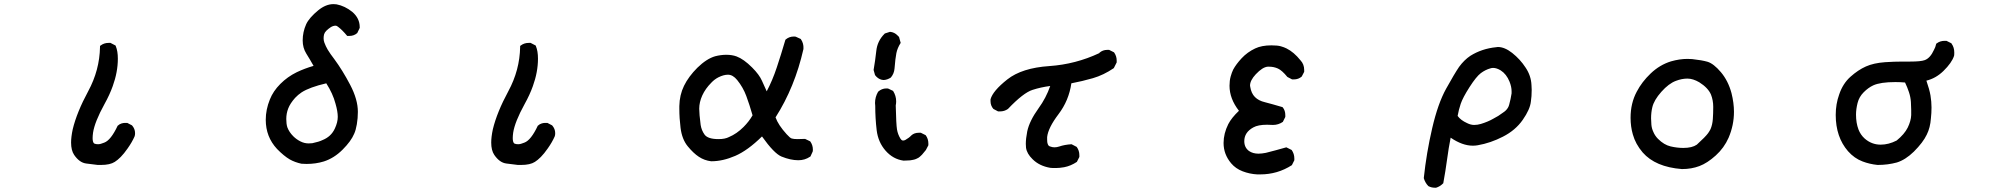

<svg xmlns="http://www.w3.org/2000/svg" viewBox="-20 -754 9540 914"><path d="M318.4 -75.2Q318.4 -102.5 326.2 -138.7Q345.7 -219.7 399.9 -319.8Q454.1 -419.9 456.1 -530.3V-535.2L460 -538.1Q475.6 -549.8 497.1 -549.8Q500 -549.8 505.9 -549.8L530.3 -537.1L531.2 -534.2Q541 -510.7 541 -474.6Q541 -411.1 516.6 -343.8Q502 -302.7 477.5 -258.8Q430.7 -173.8 422.9 -122.1Q420.9 -107.4 420.9 -96.7Q420.9 -79.1 426.8 -72.3L429.7 -70.3Q436.5 -67.4 447.3 -67.4Q458 -67.4 476.6 -75.2Q507.8 -86.9 540 -155.3Q549.8 -164.1 559.1 -166.5Q568.4 -168.9 574.2 -168.9Q580.1 -168.9 585.9 -168.9L608.4 -157.2Q623 -140.6 623 -120.1Q623 -110.4 620.6 -104.5Q618.2 -98.6 614.3 -91.3Q610.4 -84 606.4 -76.7Q602.5 -69.3 597.7 -62.5Q592.8 -55.7 587.9 -47.9Q570.3 -22.5 554.7 -6.8Q539.1 8.8 526.4 16.6Q503.9 31.2 460.9 31.2Q450.2 31.2 445.3 31.2Q418 27.3 390.6 24.4Q358.4 20.5 333 -16.6Q318.4 -38.1 318.4 -75.2Z M1245.1 -183.6Q1245.1 -232.4 1264.6 -280.3Q1280.3 -320.3 1314.5 -354.5Q1348.6 -388.7 1392.6 -410.2Q1431.6 -428.7 1472.7 -440.4Q1455.1 -471.7 1438 -499Q1420.9 -526.4 1420.9 -561.5Q1420.9 -601.6 1437.5 -638.7Q1452.1 -669.9 1495.1 -705.1Q1531.2 -734.4 1567.4 -734.4Q1574.2 -734.4 1582 -733.4Q1622.1 -725.6 1657.2 -697.3Q1692.4 -667 1692.4 -625Q1692.4 -624 1692.4 -621.1L1680.7 -596.7Q1665 -583 1643.6 -583Q1640.6 -583 1632.8 -583Q1609.4 -611.3 1589.8 -626Q1583 -631.8 1578.1 -631.8Q1565.4 -631.8 1553.7 -624Q1542 -616.2 1533.7 -607.9Q1525.4 -599.6 1522.9 -590.8Q1520.5 -582 1520.5 -571.8Q1520.5 -561.5 1523.9 -551.8Q1527.3 -542 1531.2 -534.2Q1535.2 -526.4 1540 -517.6Q1551.8 -498 1571.3 -472.7Q1610.4 -419.9 1647 -350.1Q1683.6 -280.3 1683.6 -221.7Q1683.6 -191.4 1678.7 -162.6Q1673.8 -133.8 1666 -117.2Q1651.4 -82 1610.8 -41.5Q1570.3 -1 1521.5 14.6Q1483.4 26.4 1439.5 26.4Q1422.9 26.4 1415 25.4Q1383.8 18.6 1359.4 4.9Q1331.1 -11.7 1298.8 -44.9Q1245.1 -102.5 1245.1 -183.6ZM1577.1 -260.7Q1564.5 -308.6 1533.2 -357.4Q1454.1 -338.9 1416 -314.5Q1398.4 -302.7 1384.8 -288.1Q1361.3 -261.7 1352.1 -237.8Q1342.8 -213.9 1342.8 -187.5Q1342.8 -164.1 1347.7 -148.4Q1356.4 -125 1376 -105.5Q1390.6 -90.8 1409.7 -81.1Q1428.7 -71.3 1449.2 -71.3Q1458 -71.3 1466.8 -72.3Q1499 -79.1 1514.6 -86.9Q1556.6 -103.5 1574.2 -142.6Q1587.9 -171.9 1587.9 -197.8Q1587.9 -223.6 1577.1 -260.7Z M2318.4 -75.2Q2318.4 -102.5 2326.2 -138.7Q2345.7 -219.7 2399.9 -319.8Q2454.1 -419.9 2456.1 -530.3V-535.2L2460 -538.1Q2475.6 -549.8 2497.1 -549.8Q2500 -549.8 2505.9 -549.8L2530.3 -537.1L2531.2 -534.2Q2541 -510.7 2541 -474.6Q2541 -411.1 2516.6 -343.8Q2502 -302.7 2477.5 -258.8Q2430.7 -173.8 2422.9 -122.1Q2420.9 -107.4 2420.9 -96.7Q2420.9 -79.1 2426.8 -72.3L2429.7 -70.3Q2436.5 -67.4 2447.3 -67.4Q2458 -67.4 2476.6 -75.2Q2507.8 -86.9 2540 -155.3Q2549.8 -164.1 2559.1 -166.5Q2568.4 -168.9 2574.2 -168.9Q2580.1 -168.9 2585.9 -168.9L2608.4 -157.2Q2623 -140.6 2623 -120.1Q2623 -110.4 2620.6 -104.5Q2618.2 -98.6 2614.3 -91.3Q2610.4 -84 2606.4 -76.7Q2602.5 -69.3 2597.7 -62.5Q2592.8 -55.7 2587.9 -47.9Q2570.3 -22.5 2554.7 -6.8Q2539.1 8.8 2526.4 16.6Q2503.9 31.2 2460.9 31.2Q2450.2 31.2 2445.3 31.2Q2418 27.3 2390.6 24.4Q2358.4 20.5 2333 -16.6Q2318.4 -38.1 2318.4 -75.2Z M3213.9 -236.3Q3213.9 -243.2 3213.9 -249Q3214.8 -301.8 3236.3 -345.7Q3257.8 -389.6 3299.8 -431.6Q3343.8 -474.6 3384.8 -486.3Q3412.1 -493.2 3437.5 -493.2Q3464.8 -493.2 3486.3 -485.4Q3520.5 -472.7 3560.5 -432.6Q3594.7 -398.4 3607.4 -369.1Q3618.2 -344.7 3629.9 -319.3Q3657.2 -371.1 3677.7 -432.6Q3698.2 -494.1 3718.8 -564.5L3720.7 -566.4Q3737.3 -580.1 3758.8 -580.1Q3766.6 -580.1 3768.6 -579.1L3792 -568.4Q3799.8 -556.6 3802.2 -546.9Q3804.7 -537.1 3804.7 -531.2Q3804.7 -525.4 3804.7 -520.5Q3763.7 -338.9 3671.9 -195.3Q3684.6 -159.2 3724.6 -115.2Q3741.2 -96.7 3749 -94.7Q3758.8 -91.8 3776.4 -91.8Q3793.9 -91.8 3812.5 -92.8L3836.9 -81.1Q3849.6 -63.5 3849.6 -42Q3849.6 -34.2 3848.6 -32.2L3837.9 -8.8L3835.9 -7.8Q3811.5 8.8 3780.3 8.8Q3743.2 8.8 3700.2 -8.8Q3665 -23.4 3607.4 -104.5Q3540 -38.1 3480.5 -12.2Q3420.9 13.7 3366.2 13.7H3365.2Q3333 9.8 3306.6 -7.8Q3281.2 -24.4 3253.9 -57.6Q3226.6 -90.8 3219.7 -145.5Q3213.9 -191.4 3213.9 -236.3ZM3489.3 -373Q3468.8 -398.4 3445.3 -398.4Q3424.8 -398.4 3399.4 -385.7Q3380.9 -376 3366.2 -360.4Q3337.9 -332 3323.2 -299.8Q3308.6 -267.6 3308.6 -236.3Q3308.6 -211.9 3315.4 -159.2Q3319.3 -133.8 3334 -113.3Q3349.6 -91.8 3400.4 -91.8Q3431.6 -91.8 3450.2 -101.6Q3487.3 -117.2 3519.5 -149.4Q3545.9 -175.8 3562.5 -205.1Q3547.9 -255.9 3532.7 -296.9Q3517.6 -337.9 3489.3 -373Z M4145.5 -263.7Q4145.5 -292 4160.2 -317.4Q4177.7 -333 4199.2 -333Q4207 -333 4209 -332L4231.4 -321.3Q4246.1 -297.9 4246.1 -271.5Q4246.1 -261.7 4244.1 -252Q4246.1 -162.1 4250 -138.2Q4253.9 -114.3 4266.6 -93.8Q4268.6 -90.8 4271.5 -87.9Q4274.4 -85 4279.3 -85Q4284.2 -85 4290 -87.9Q4307.6 -97.7 4318.4 -109.4Q4332 -122.1 4354.5 -122.1Q4357.4 -122.1 4363.3 -122.1L4386.7 -110.4Q4399.4 -92.8 4399.4 -71.3Q4399.4 -68.4 4399.4 -62.5L4387.7 -40L4369.1 -17.6Q4357.4 -5.9 4352.1 -2.9Q4346.7 0 4343.3 1.5Q4339.8 2.9 4336.4 4.4Q4333 5.9 4329.1 6.3Q4325.2 6.8 4321.3 7.8Q4317.4 8.8 4312.5 9.3Q4307.6 9.8 4302.7 9.8Q4293.9 10.7 4282.2 10.7H4281.2Q4231.4 3.9 4195.8 -36.6Q4160.2 -77.1 4153.3 -134.3Q4146.5 -191.4 4146.5 -250Q4145.5 -257.8 4145.5 -263.7ZM4220.7 -384.8Q4204.1 -374 4186.5 -373Q4167 -374 4152.3 -388.7L4145.5 -396.5L4138.7 -420.9Q4146.5 -465.8 4151.4 -510.7Q4156.2 -558.6 4190.4 -592.8L4192.4 -594.7L4216.8 -602.5Q4238.3 -600.6 4252.9 -585L4259.8 -578.1L4267.6 -549.8Q4252 -525.4 4247.1 -501Q4242.2 -476.6 4238.3 -427.7Q4236.3 -403.3 4220.7 -384.8Z M4863.3 -69.3Q4863.3 -93.8 4870.1 -128.9Q4880.9 -178.7 4923.8 -238.3Q4960 -288.1 4979.5 -344.7Q4934.6 -338.9 4895.5 -326.2Q4851.6 -312.5 4778.3 -235.4Q4761.7 -223.6 4740.2 -223.6Q4737.3 -223.6 4731.4 -223.6L4709 -235.4Q4695.3 -251 4695.3 -272.5Q4695.3 -278.3 4695.3 -281.2Q4706.1 -321.3 4775.4 -376Q4844.7 -430.7 4975.6 -439.5Q5100.6 -448.2 5212.9 -501Q5212.9 -501 5213.9 -502.9Q5229.5 -516.6 5251 -516.6Q5253.9 -516.6 5259.8 -516.6L5283.2 -504.9Q5295.9 -487.3 5295.9 -465.8Q5295.9 -462.9 5295.9 -457L5282.2 -429.7Q5233.4 -396.5 5182.6 -381.8Q5131.8 -367.2 5080.1 -357.4Q5068.4 -275.4 5018.6 -210Q4969.7 -145.5 4964.8 -101.6Q4964.8 -94.7 4964.8 -89.8Q4964.8 -85 4965.3 -79.1Q4965.8 -73.2 4967.8 -68.4Q4970.7 -58.6 4979.5 -56.6Q4989.3 -52.7 5000 -52.7Q5010.7 -52.7 5022.5 -56.6Q5047.9 -65.4 5081.1 -67.4L5105.5 -54.7Q5118.2 -37.1 5118.2 -15.6Q5118.2 -12.7 5118.2 -6.8L5106.4 16.6Q5077.1 36.1 5045.9 42Q5023.4 45.9 5006.8 45.9Q4986.3 45.9 4979.5 44.9Q4927.7 36.1 4895.5 3.9Q4868.2 -22.5 4864.3 -50.8Q4863.3 -59.6 4863.3 -69.3Z M6040 -159.2 6011.7 -160.2Q5968.8 -160.2 5946.3 -147.5Q5903.3 -124 5903.3 -82Q5903.3 -51.8 5925.8 -35.2Q5944.3 -22.5 5970.7 -22.5Q5986.3 -22.5 6005.9 -26.4Q6052.7 -38.1 6103.5 -52.7L6128.9 -40Q6141.6 -21.5 6141.6 0Q6141.6 2.9 6141.6 8.8L6129.9 32.2Q6061.5 76.2 5979.5 76.2Q5972.7 76.2 5965.8 76.2H5964.8Q5928.7 74.2 5895.5 61.5Q5862.3 48.8 5840.8 23.4Q5804.7 -19.5 5804.7 -73.2Q5804.7 -118.2 5827.1 -163.1Q5842.8 -193.4 5877.9 -226.6Q5833 -284.2 5833 -345.7Q5833 -370.1 5838.4 -389.6Q5843.8 -409.2 5850.6 -422.9Q5864.3 -448.2 5890.6 -476.6Q5918 -505.9 5955.1 -523.4Q5986.3 -538.1 6032.2 -538.1Q6061.5 -538.1 6077.1 -533.7Q6092.8 -529.3 6104.5 -523.4Q6139.6 -505.9 6170.9 -466.8Q6188.5 -448.2 6188.5 -420.9Q6188.5 -417 6188.5 -412.1L6176.8 -389.6Q6161.1 -376 6139.6 -376Q6136.7 -376 6130.9 -376L6108.4 -387.7Q6083 -418.9 6063.5 -427.7Q6043.9 -436.5 6022.5 -436.5Q6018.6 -436.5 6014.6 -436.5Q5990.2 -434.6 5958 -400.4Q5930.7 -371.1 5930.7 -346.7Q5930.7 -343.8 5931.6 -340.8Q5936.5 -309.6 5954.1 -292Q5971.7 -274.4 6001 -267.6Q6035.2 -258.8 6085 -244.1L6086.9 -242.2Q6098.6 -227.5 6098.6 -206.1Q6098.6 -203.1 6098.6 -197.3L6086.9 -173.8Q6065.4 -159.2 6040 -159.2Z M6810.5 139.6Q6793.9 139.6 6779.3 131.8Q6763.7 115.2 6757.8 93.8Q6770.5 -26.4 6797.9 -144Q6825.2 -261.7 6864.3 -332Q6903.3 -402.3 6925.8 -435.5Q6950.2 -468.8 6979.5 -488.3Q7034.2 -522.5 7102.5 -529.3Q7106.4 -530.3 7110.4 -530.3Q7142.6 -530.3 7178.7 -502Q7216.8 -471.7 7242.2 -432.6Q7268.6 -393.6 7270.5 -348.6Q7271.5 -335.9 7271.5 -326.2Q7271.5 -294.9 7267.6 -270.5Q7263.7 -233.4 7229 -183.6Q7194.3 -133.8 7134.8 -103.5Q7076.2 -73.2 7014.6 -62.5Q7002.9 -60.5 6991.2 -60.5Q6941.4 -60.5 6885.7 -98.6Q6876 -49.8 6868.7 4.9Q6861.3 59.6 6850.6 118.2L6848.6 120.1Q6835 133.8 6816.4 139.6Q6812.5 139.6 6810.5 139.6ZM7175.8 -319.3Q7175.8 -340.8 7166 -365.2Q7151.4 -401.4 7124 -418.9Q7104.5 -430.7 7087.9 -430.7Q7081.1 -430.7 7075.2 -428.7Q7050.8 -421.9 7029.3 -405.8Q7007.8 -389.6 6975.6 -339.4Q6943.4 -289.1 6933.6 -259.8Q6923.8 -230.5 6918.9 -202.1Q6933.6 -181.6 6963.9 -168Q6981.4 -159.2 6997.6 -159.2Q7013.7 -159.2 7029.8 -164.1Q7045.9 -168.9 7061 -175.3Q7076.2 -181.6 7087.9 -188.5Q7113.3 -201.2 7134.8 -217.8Q7143.6 -223.6 7148.4 -228.5Q7160.2 -240.2 7164.1 -254.9Q7171.9 -283.2 7175.8 -309.6Q7175.8 -314.5 7175.8 -319.3Z M7742.2 -193.4Q7742.2 -262.7 7771.5 -317.4Q7795.9 -364.3 7837.9 -404.3Q7880.9 -445.3 7934.6 -461.9Q7975.6 -473.6 8012.7 -473.6Q8024.4 -473.6 8035.2 -472.7Q8081.1 -467.8 8108.4 -460Q8137.7 -451.2 8172.4 -410.2Q8207 -369.1 8222.7 -310.5Q8234.4 -263.7 8234.4 -221.7Q8234.4 -158.2 8209 -98.6Q8187.5 -49.8 8147.5 -13.7Q8107.4 22.5 8069.8 36.6Q8032.2 50.8 7987.3 50.8Q7987.3 50.8 7986.3 50.8Q7860.4 41 7799.8 -28.3Q7765.6 -68.4 7752.9 -114.3Q7742.2 -151.4 7742.2 -193.4ZM8123 -139.6Q8131.8 -160.2 8133.8 -187Q8135.7 -213.9 8135.7 -245.1Q8135.7 -276.4 8125 -303.7Q8111.3 -335.9 8069.3 -362.3Q8039.1 -379.9 8012.7 -379.9Q7986.3 -379.9 7958 -369.1Q7923.8 -356.4 7888.7 -316.9Q7853.5 -277.3 7845.7 -243.2Q7839.8 -218.8 7839.8 -190.4Q7839.8 -177.7 7841.3 -160.2Q7842.8 -142.6 7850.6 -126Q7858.4 -107.4 7873 -92.8Q7901.4 -64.5 7932.6 -57.1Q7963.9 -49.8 7993.2 -49.8Q8035.2 -49.8 8057.6 -65.4Q8098.6 -102.5 8111.3 -120.1Q8118.2 -129.9 8123 -139.6Z M9038.1 -460.9H9073.2Q9124 -460.9 9142.6 -467.8Q9168.9 -477.5 9186.5 -516.6Q9193.4 -528.3 9197.3 -545.9L9200.2 -547.9Q9215.8 -559.6 9237.3 -559.6Q9240.2 -559.6 9246.1 -559.6L9269.5 -547.9L9270.5 -545.9Q9283.2 -528.3 9283.2 -503.9Q9283.2 -492.2 9282.2 -488.3Q9271.5 -455.1 9231.4 -416Q9195.3 -380.9 9150.4 -370.1Q9165 -328.1 9169.9 -299.8Q9174.8 -269.5 9174.8 -242.7Q9174.8 -215.8 9171.9 -190.4Q9168.9 -146.5 9152.3 -113.3Q9134.8 -76.2 9090.8 -32.2Q9050.8 6.8 9009.8 19.5Q8966.8 31.2 8918.9 31.2H8918Q8879.9 27.3 8846.7 14.6Q8807.6 0 8777.3 -34.2Q8718.8 -101.6 8718.8 -207Q8718.8 -258.8 8735.4 -304.7Q8752.9 -356.4 8789.1 -388.7Q8825.2 -420.9 8862.3 -437.5Q8899.4 -454.1 8954.1 -458Q8997.1 -460.9 9038.1 -460.9ZM9048.8 -361.3Q9024.4 -363.3 9002.9 -363.3Q8931.6 -363.3 8897.5 -347.7Q8874 -336.9 8852.1 -314.9Q8830.1 -293 8822.8 -263.7Q8815.4 -234.4 8815.4 -208Q8815.4 -168.9 8827.1 -137.7Q8836.9 -112.3 8856.4 -94.7Q8889.6 -65.4 8932.6 -65.4Q8970.7 -65.4 9008.8 -85Q9045.9 -115.2 9061.5 -146.5Q9077.1 -178.7 9078.1 -206.1Q9078.1 -215.8 9078.1 -230.5Q9078.1 -245.1 9076.7 -268.6Q9075.2 -292 9067.4 -315.4Q9059.6 -338.9 9048.8 -361.3Z"/></svg>

Font: JasonHandwriting2
Style: SemiBold
Weight: 600
Version: Version 1.04.7